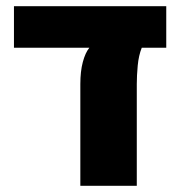

<svg xmlns="http://www.w3.org/2000/svg" viewBox="-20 -599 586 619"><path d="M239 0V-328Q239 -369 247 -399Q255 -429 268 -445H25V-579H516V-445H437Q427 -420 424 -387.5Q421 -355 421 -328V0Z"/></svg>

Font: Assistant ExtraBold
Style: Regular
Weight: 800
Designer: Hebrew By Ben Nathan, Latin by Paul Hunt
Version: Version 3.000